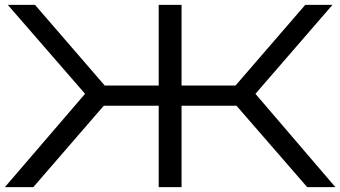

<svg xmlns="http://www.w3.org/2000/svg" viewBox="-23 -770 1400 790"><path d="M121 -750H9L327 -384L-3 0H114L404 -335H630V0H724V-335H950L1241 0H1357L1028 -384L1345 -750H1233L946 -418H724V-750H630V-418H408Z"/></svg>

Font: Bounded Light
Style: Regular
Weight: 300
Designer: Vlad Churkin
Version: Version 3.0